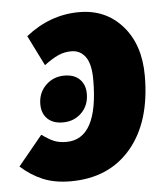

<svg xmlns="http://www.w3.org/2000/svg" viewBox="-86 -592 559 651"><g transform="rotate(-5 194.0 -266.5)"><path d="M207 -550.8Q297.4 -550.8 353.8 -486.6Q410.2 -422.4 410.2 -316.9Q410.2 -160.2 335 -71Q259.8 18.1 128.9 18.1Q74.7 18.1 34.7 1.2Q-5.4 -15.6 -40 -46.9L43 -147.9Q66.4 -130.9 84 -123.5Q101.6 -116.2 126 -116.2Q234.9 -116.2 234.9 -318.8Q234.9 -372.1 217 -396.5Q199.2 -420.9 168.9 -420.9Q145 -420.9 124 -411.4Q103 -401.9 76.2 -381.8L24.9 -484.9Q107.9 -550.8 207 -550.8ZM120.1 -183.1Q86.4 -183.1 67.6 -201.4Q48.8 -219.7 48.8 -251Q48.8 -289.6 74.7 -315.2Q100.6 -340.8 138.2 -340.8Q171.9 -340.8 190.4 -322.3Q209 -303.7 209 -272.9Q209 -233.4 183.6 -208.3Q158.2 -183.1 120.1 -183.1Z"/></g></svg>

Font: Fira Sans Compressed ExtraBold
Style: Italic
Weight: 800
Width: 3
Italic angle: -8°
Designer: Carrois Corporate & Edenspiekermann AG
Foundry: Carrois Corporate GbR & Edenspiekermann AG
Version: Version 4.203;PS 004.203;hotconv 1.0.88;makeotf.lib2.5.64775